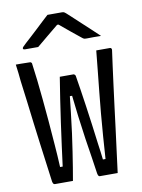

<svg xmlns="http://www.w3.org/2000/svg" viewBox="-101 -1014 802 1086"><g transform="rotate(-10 300.0 -471.0)"><path d="M24 -700H51Q64 -700 77.5 -699.5Q91 -699 104 -699Q108 -699 110.5 -697.5Q113 -696 114.5 -693.5Q116 -691 116 -687Q122 -644 128 -592Q134 -540 139.5 -480.5Q145 -421 151 -354Q157 -287 162 -214Q167 -152 170 -86H185Q192 -144 200 -201Q209 -267 218 -332.5Q227 -398 237 -462Q247 -526 257 -589H335Q338 -589 340 -587.5Q342 -586 344 -584Q346 -582 347 -578Q353 -542 360 -496.5Q367 -451 374.5 -399Q382 -347 389.5 -291Q397 -235 404 -179Q411 -132 416 -86H431Q436 -155 440 -216Q445 -284 450.5 -345.5Q456 -407 462 -464.5Q468 -522 474 -580.5Q480 -639 486 -700H564Q568 -700 570.5 -698Q573 -696 574 -692.5Q575 -689 574 -684Q569 -649 562.5 -600Q556 -551 548.5 -493.5Q541 -436 533 -373Q525 -310 517 -245Q509 -180 500.5 -117Q492 -54 485 4H382Q378 4 375 0Q372 -4 370 -14Q364 -59 356 -108.5Q348 -158 339 -218Q330 -278 321 -350Q314 -405 307 -471H294Q289 -424 284 -381Q277 -318 269.5 -262.5Q262 -207 254.5 -158.5Q247 -110 240.5 -69.5Q234 -29 228 4H126Q119 4 116 0Q113 -4 111 -13Q105 -59 97.5 -114.5Q90 -170 82 -231Q74 -292 66 -356Q58 -420 50.5 -483Q43 -546 35 -604Q34 -621 30.5 -648.5Q27 -676 24 -700ZM249 -946H333Q341 -946 346.5 -942.5Q352 -939 367 -925Q375 -918 393 -901Q411 -884 434.5 -862.5Q458 -841 482 -818.5Q506 -796 527 -776Q508 -777 486 -776.5Q464 -776 446 -776Q435 -776 430 -777.5Q425 -779 417 -786Q401 -799 365 -828Q337 -851 301 -881H293Q258 -852 231 -830Q194 -800 166 -776H90Q86 -776 83.5 -777Q81 -778 80 -779.5Q79 -781 79 -783Q79 -787 83 -791.5Q87 -796 102 -810Q115 -822 134.5 -839.5Q154 -857 175.5 -877.5Q197 -898 216.5 -916Q236 -934 249 -946Z"/></g></svg>

Font: Code D OnePiece
Style: Regular
Weight: 400
Version: Version 1.085; ttfautohint (v1.8.4.7-5d5b);Nerd Fonts 3.0.2